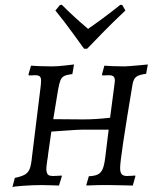

<svg xmlns="http://www.w3.org/2000/svg" viewBox="-20 -775 654 804"><path d="M483 -72Q483 -53 489.5 -45.5Q496 -38 512 -38Q524 -38 533.5 -39Q543 -40 546 -40L547 -37L536 2Q526 2 497.5 1Q469 0 438 0H411Q380 0 367 1Q359 1 351.5 1.5Q344 2 341 1L352 -37Q376 -38 389.5 -44.5Q403 -51 410 -67.5Q417 -84 421 -118L435 -232H323Q308 -232 260 -228.5Q212 -225 195 -224L182 -133Q180 -113 178 -104Q174 -78 174 -68Q174 -61 175 -58Q177 -46 183 -42Q189 -38 203 -38Q215 -38 225 -39Q235 -40 238 -40L239 -37L227 2Q220 2 199 1Q178 0 155 0Q119 0 76 3Q33 6 32 9L42 -30Q71 -36 85 -44.5Q99 -53 105 -69.5Q111 -86 114 -119L151 -419Q152 -426 152 -437Q152 -450 146.5 -455Q141 -460 127 -460L102 -459L99 -463L110 -500Q120 -499 146 -498Q172 -497 198 -497Q220 -497 250.5 -500.5Q281 -504 290 -505L283 -465Q259 -462 248.5 -456.5Q238 -451 233 -438.5Q228 -426 223 -398L203 -276L329 -275Q381 -275 441 -282L459 -419Q461 -433 461 -437Q461 -450 455 -455Q449 -460 435 -460L409 -459L407 -463L417 -500Q426 -499 451 -498Q476 -497 501 -497Q524 -498 556.5 -501Q589 -504 599 -505L592 -466Q561 -462 550 -453Q539 -444 535 -422Q483 -112 483 -72ZM239 -755Q286 -707 349 -654Q359 -662 366 -666Q375 -672 411.5 -699Q448 -726 484 -755L492 -754L505 -731Q458 -687 408.5 -636.5Q359 -586 345 -571H332Q321 -586 284.5 -636.5Q248 -687 212 -731L231 -754Z"/></svg>

Font: Alegreya SC
Style: Italic
Weight: 400
Italic angle: -7°
Designer: Juan Pablo del Peral
Foundry: Huerta Tipografica
Version: Version 2.007; ttfautohint (v1.6)